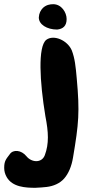

<svg xmlns="http://www.w3.org/2000/svg" viewBox="-59 -684 431 910"><path d="M125 -601.6V-600.6C125 -568.4 163.1 -543.9 211.9 -543.9C239.3 -546.9 256.8 -560.5 256.8 -593.8C256.8 -625 232.4 -664.1 193.4 -664.1C177.7 -664.1 160.2 -661.1 144.5 -646.5C133.8 -635.7 126 -621.1 125 -601.6ZM304.7 -312.5C299.8 -368.2 295.9 -407.2 281.2 -445.3C260.7 -493.2 195.3 -521.5 160.2 -495.1C120.1 -462.9 128.9 -297.9 156.2 -132.8C170.9 -57.6 173.8 -2.9 153.3 51.8C138.7 89.8 90.8 86.9 66.4 56.6C42 26.4 2.9 23.4 -12.7 46.9C-29.3 69.3 -39.1 78.1 -39.1 110.4V112.3C-39.1 127 -35.2 141.6 -27.3 155.3C0 203.1 62.5 206.1 108.4 206.1C129.9 205.1 144.5 204.1 162.1 202.1C194.3 198.2 224.6 185.5 245.1 162.1C265.6 138.7 280.3 104.5 287.1 62.5C314.5 -99.6 319.3 -152.3 304.7 -312.5Z"/></svg>

Font: Day Care
Style: Regular
Weight: 400
Designer: Noponies
Version: Version 1.000;PS 001.000;hotconv 1.0.88;makeotf.lib2.5.64775